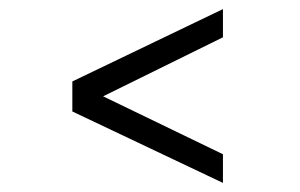

<svg xmlns="http://www.w3.org/2000/svg" viewBox="-20 -510 660 422"><path d="M470 -490V-428L139 -265V-331ZM139 -331 470 -171V-108L139 -265Z"/></svg>

Font: Figtree Light
Style: Regular
Weight: 300
Designer: Erik Kennedy
Foundry: Erik Kennedy
Version: Version 2.001;gftools[0.9.30]